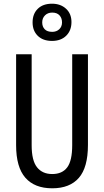

<svg xmlns="http://www.w3.org/2000/svg" viewBox="-20 -1007 562 1037"><path d="M455 -224Q455 -103 406 -46.5Q357 10 262 10Q167 10 117 -47Q67 -104 67 -223V-714H151V-222Q151 -140 180 -103.5Q209 -67 262 -67Q316 -67 343 -103Q370 -139 370 -223V-714H455ZM261 -786Q212 -786 184 -813.5Q156 -841 156 -886Q156 -932 184 -959.5Q212 -987 261 -987Q307 -987 336.5 -960Q366 -933 366 -888Q366 -842 337.5 -814Q309 -786 261 -786ZM262 -835Q285 -835 300 -849Q315 -863 315 -886Q315 -909 301.5 -924Q288 -939 262 -939Q238 -939 223 -924Q208 -909 208 -886Q208 -863 221.5 -849Q235 -835 262 -835Z"/></svg>

Font: Noto Sans Bengali ExtraCondensed
Style: Regular
Weight: 400
Width: 2
Designer: Jelle Bosma - Monotype Design Team
Foundry: Monotype Imaging Inc.
Version: Version 2.003; ttfautohint (v1.8.4.7-5d5b)